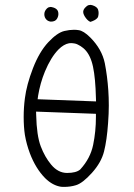

<svg xmlns="http://www.w3.org/2000/svg" viewBox="-20 -774 540 772"><path d="M214.8 -717.8Q214.8 -730 208 -736.3Q201.2 -742.7 189.5 -745.1Q186 -746.1 184.6 -746.1Q181.2 -746.1 180.2 -745.6Q173.8 -745.1 168.9 -740.2Q158.2 -729.5 158.2 -716.8Q158.2 -703.6 167 -694.8Q173.3 -688.5 184.1 -687Q203.1 -687 209.5 -699.2Q214.8 -708.5 214.8 -717.8ZM374.5 -707Q376.5 -714.4 376.5 -721.7Q376.5 -729 374 -736.3Q369.6 -747.1 351.6 -752.9Q346.7 -754.4 344.2 -754.4Q339.8 -754.4 336.4 -753.4Q329.1 -751 321.8 -742.7Q314.5 -734.4 314.5 -725.6Q314.5 -718.8 319.8 -709.5Q330.6 -691.4 343.3 -686Q362.3 -691.9 370.1 -700.2Q373.5 -703.6 374.5 -707ZM257.8 -600.1Q262.7 -600.6 265.6 -600.6Q268.6 -600.6 272.2 -600.3Q275.9 -600.1 281.5 -598.9Q287.1 -597.7 293 -594.7Q304.2 -589.4 314.9 -580.6L320.8 -575.2Q344.2 -551.8 354 -505.6Q363.8 -459.5 365.7 -380.4L366.2 -366.2L131.3 -375L133.3 -389.6Q141.6 -439.9 160.6 -486.3Q184.6 -543.9 215.3 -575.2Q236.3 -596.2 257.8 -600.1ZM185.5 -112.3Q160.2 -142.6 143.8 -185.8Q127.4 -229 125.5 -311L125 -325.2L365.7 -316.4V-303.7Q365.7 -245.6 354.5 -191.4Q343.3 -137.2 303.2 -93.3L302.2 -92.3Q286.1 -78.6 249.8 -78.6Q213.4 -78.6 185.5 -112.3ZM237.3 -22.5Q263.2 -22.5 285.2 -29.3Q312 -37.1 349.6 -78.9Q387.2 -120.6 398.4 -165.3Q409.7 -210 414.6 -279.3Q417.5 -317.9 417.5 -349.9Q417.5 -381.8 415.5 -410.2Q411.6 -467.8 401.4 -520Q389.6 -576.7 342.8 -623.5Q315.9 -650.4 295.9 -652.8Q287.1 -654.3 277.8 -654.3Q259.3 -654.3 238.8 -649.4Q210 -642.6 174.1 -604.2Q138.2 -565.9 112.5 -499.5Q86.9 -433.1 80.1 -378.9Q75.2 -341.8 75.2 -304.2Q75.2 -263.2 80.1 -231.4Q86.4 -194.3 100.1 -157.7Q123.5 -96.2 161.6 -57.6Q191.9 -27.8 226.1 -22.9Q231.4 -22.5 237.3 -22.5Z"/></svg>

Font: NaikaiFont
Style: ExtraLight
Weight: 200
Version: Version 1.89